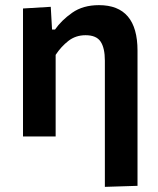

<svg xmlns="http://www.w3.org/2000/svg" viewBox="-20 -531 616 747"><path d="M388 196V-295Q388 -344 371.5 -369Q355 -394 313 -394Q274.5 -394 246 -371.8Q217.5 -349.5 196.5 -317.5V0H69.5V-498L177.5 -504.5L182.5 -416H194Q219 -452 261 -481.5Q303 -511 365 -511Q515 -511 515 -334V192Z"/></svg>

Font: Heraclito SemiBold
Style: Regular
Weight: 600
Designer: Kostas Bartsokas (font) & Cristiano Sobral (main changes)
Foundry: Kostas Bartsokas (font) & Cristiano Sobral (main changes)
Version: Version 1.00;July 8, 2020;FontCreator 13.0.0.2655 64-bit